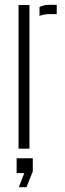

<svg xmlns="http://www.w3.org/2000/svg" viewBox="-20 -621 271 802"><path d="M145 -554.5V-591.5Q161 -601 188.5 -601Q196 -601 203.5 -600.8Q211 -600.5 217 -600.5V-562H189Q162.5 -562 145 -554.5ZM57.5 0V-600H103V0ZM58.5 161 81.5 102H49.5V40H117V95L90.5 161Z"/></svg>

Font: Big Shoulders Stencil Display Light
Style: Regular
Weight: 300
Designer: Patric King
Foundry: XO Type Co
Version: Version 1.000